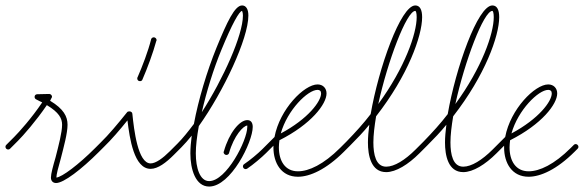

<svg xmlns="http://www.w3.org/2000/svg" viewBox="-30 -650 2144 705"><path d="M176 22C204 22 269 -28 333 -92L345 -104C347 -106 348 -108 348 -111C348 -116 344 -121 338 -121C335 -121 333 -120 331 -118L319 -106C258 -45 198 0 177 2C177 -9 184 -36 193 -67C204 -110 218 -161 218 -192C218 -222 204 -250 154 -280L159 -290C160 -291 161 -293 161 -295C161 -300 156 -305 151 -305L107 -304C101 -304 97 -300 97 -294C97 -290 100 -286 103 -285C111 -281 118 -277 125 -274C86 -216 40 -165 22 -147L-7 -118C-9 -116 -10 -114 -10 -111C-10 -106 -6 -101 0 -101C3 -101 5 -102 7 -104L36 -133C55 -152 102 -205 142 -264C187 -237 198 -215 198 -192C198 -164 185 -115 174 -72C165 -41 157 -12 157 2C157 14 164 22 176 22Z M523 -30C550 -30 580 -53 608 -81L631 -104C633 -106 634 -108 634 -111C634 -116 630 -121 624 -121C621 -121 619 -120 617 -118L594 -95C568 -69 542 -50 523 -50C476 -50 462 -174 456 -232C456 -237 451 -241 446 -241H444C441 -241 438 -240 436 -237C404 -197 368 -154 339 -126L331 -118C329 -116 328 -114 328 -111C328 -106 332 -101 338 -101C341 -101 343 -102 345 -104L353 -112C378 -136 410 -173 438 -208C446 -142 462 -30 523 -30ZM484 -352C488 -352 492 -354 493 -358C511 -399 532 -456 544 -500C545 -501 545 -502 545 -503C545 -508 540 -513 535 -513C530 -513 526 -510 525 -506C514 -462 493 -407 475 -366C474 -365 474 -364 474 -362C474 -356 478 -352 484 -352Z M738 35C817 35 898 -128 898 -184C898 -201 890 -209 878 -209C850 -209 811 -162 792 -94C791 -93 791 -92 791 -91C791 -86 796 -81 801 -81C806 -81 810 -84 811 -88C829 -152 864 -189 878 -189V-184C878 -134 801 15 738 15C704 15 689 -33 689 -87C689 -114 693 -148 700 -187C791 -315 882 -508 882 -593C882 -617 873 -630 859 -630C832 -630 804 -570 765 -475C730 -389 698 -282 682 -195C661 -167 641 -142 622 -123L617 -118C615 -116 614 -114 614 -111C614 -106 618 -101 624 -101C627 -101 629 -102 631 -104L636 -109C648 -121 661 -136 674 -152C671 -128 669 -106 669 -87C669 -28 688 35 738 35ZM872 -29C874 -29 876 -30 878 -31C899 -45 931 -72 947 -88L963 -104C965 -106 966 -108 966 -111C966 -116 962 -121 956 -121C953 -121 951 -120 949 -118L933 -102C917 -86 887 -61 866 -47C864 -46 862 -42 862 -39C862 -34 866 -29 872 -29ZM711 -238C728 -313 754 -397 783 -467C822 -562 849 -610 859 -610C858 -610 862 -606 862 -593C862 -521 790 -361 711 -238Z M1064 -1C1108 -1 1168 -28 1233 -93L1244 -104C1246 -106 1247 -108 1247 -111C1247 -116 1242 -121 1237 -121C1234 -121 1232 -120 1230 -118L1219 -107C1158 -46 1104 -21 1064 -21C1017 -21 994 -59 994 -109C994 -118 995 -126 996 -135C1113 -194 1169 -268 1169 -307C1169 -326 1156 -340 1136 -340C1087 -340 997 -249 978 -147L949 -118C947 -116 946 -114 946 -111C946 -106 950 -101 956 -101C959 -101 961 -102 963 -104L974 -115V-109C974 -51 1003 -1 1064 -1ZM1001 -160C1025 -246 1100 -320 1136 -320C1144 -320 1149 -316 1149 -307C1149 -278 1102 -214 1001 -160Z M1388 -18C1424 -18 1469 -46 1510 -87L1527 -104C1529 -106 1530 -108 1530 -111C1530 -116 1525 -121 1520 -121C1517 -121 1515 -120 1513 -118L1496 -101C1457 -62 1418 -38 1388 -38C1350 -38 1341 -83 1341 -127C1341 -154 1345 -187 1351 -223C1468 -373 1520 -518 1520 -587C1520 -614 1512 -630 1495 -630C1441 -630 1360 -399 1331 -231C1305 -197 1275 -164 1242 -130L1230 -118C1228 -116 1227 -114 1227 -111C1227 -106 1231 -101 1237 -101C1240 -101 1242 -102 1244 -104L1256 -116C1281 -141 1305 -166 1326 -192C1323 -168 1321 -146 1321 -127C1321 -80 1332 -18 1388 -18ZM1359 -268C1393 -424 1463 -610 1495 -610C1497 -610 1500 -603 1500 -587C1500 -527 1457 -402 1359 -268Z M1671 -18C1707 -18 1752 -46 1793 -87L1810 -104C1812 -106 1813 -108 1813 -111C1813 -116 1808 -121 1803 -121C1800 -121 1798 -120 1796 -118L1779 -101C1740 -62 1701 -38 1671 -38C1633 -38 1624 -83 1624 -127C1624 -154 1628 -187 1634 -223C1751 -373 1803 -518 1803 -587C1803 -614 1795 -630 1778 -630C1724 -630 1643 -399 1614 -231C1588 -197 1558 -164 1525 -130L1513 -118C1511 -116 1510 -114 1510 -111C1510 -106 1514 -101 1520 -101C1523 -101 1525 -102 1527 -104L1539 -116C1564 -141 1588 -166 1609 -192C1606 -168 1604 -146 1604 -127C1604 -80 1615 -18 1671 -18ZM1642 -268C1676 -424 1746 -610 1778 -610C1780 -610 1783 -603 1783 -587C1783 -527 1740 -402 1642 -268Z M1911 -1C1955 -1 2015 -28 2080 -93L2091 -104C2093 -106 2094 -108 2094 -111C2094 -116 2089 -121 2084 -121C2081 -121 2079 -120 2077 -118L2066 -107C2005 -46 1951 -21 1911 -21C1864 -21 1841 -59 1841 -109C1841 -118 1842 -126 1843 -135C1960 -194 2016 -268 2016 -307C2016 -326 2003 -340 1983 -340C1934 -340 1844 -249 1825 -147L1796 -118C1794 -116 1793 -114 1793 -111C1793 -106 1797 -101 1803 -101C1806 -101 1808 -102 1810 -104L1821 -115V-109C1821 -51 1850 -1 1911 -1ZM1848 -160C1872 -246 1947 -320 1983 -320C1991 -320 1996 -316 1996 -307C1996 -278 1949 -214 1848 -160Z"/></svg>

Font: Mistral SingleLine Outline
Style: Regular
Weight: 300
Designer: François Chastanet, Élisa Garzelli, Anais Alves, Morgane Autin
Foundry: institut supérieur des arts et du design Toulouse / isdaT
Version: Version 1.000;Glyphs 3.3 (3337)